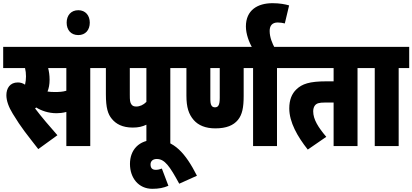

<svg xmlns="http://www.w3.org/2000/svg" viewBox="-20 -916 2586 1204"><path d="M546 -489H612V-622H0V-489H137C141 -473 143 -455 143 -437C143 -419 141 -402 137 -385C124 -394 109 -399 92 -399C42 -399 20 -362 20 -319C20 -285 34 -245 60 -203C115 -112 149 -73 220 19L340 -68C295 -119 239 -184 200 -236C202 -238 205 -240 207 -242C239 -222 283 -206 335 -206C352 -206 374 -208 396 -214V0H546ZM321 -339C305 -339 291 -340 278 -342C286 -362 291 -386 291 -416C291 -445 287 -469 282 -489H396V-347C372 -340 352 -339 321 -339Z M398 -774C398 -728 425 -696 471 -696C516 -696 543 -728 543 -774C543 -819 516 -852 471 -852C425 -852 398 -819 398 -774Z M1048 -489H1114V-622H600V-489H644V-325C644 -238 657 -200 681 -171C707 -139 747 -116 813 -116C847 -116 873 -122 898 -134V0H1048ZM898 -489V-277C879 -258 857 -248 834 -248C820 -248 811 -252 805 -260C795 -273 794 -287 794 -322V-489Z M1036 249 995 141C983 146 969 149 957 149C934 149 924 137 924 115C924 95 938 81 963 81C1013 81 1044 126 1104 236L1215 186C1144 46 1071 -39 952 -39C850 -39 795 25 795 112C795 200 849 268 935 268C976 268 1006 262 1036 249Z M1717 -489H1783V-622H1102V-489H1149V-317C1149 -243 1163 -200 1195 -163C1224 -130 1269 -111 1330 -111C1400 -111 1444 -130 1472 -164C1499 -197 1508 -242 1508 -314V-489H1567V0H1717ZM1328 -243C1318 -243 1311 -247 1307 -253C1299 -264 1299 -282 1299 -304V-489H1358V-303C1358 -280 1356 -263 1349 -253C1345 -247 1338 -243 1328 -243Z M1563 -615H1703C1688 -643 1671 -681 1671 -722C1671 -754 1686 -775 1722 -775C1737 -775 1755 -772 1766 -769L1793 -882C1770 -889 1734 -896 1689 -896C1596 -896 1522 -853 1522 -750C1522 -703 1542 -650 1563 -615Z M2222 -489H2288V-622H1771V-489H2072V-406H2027C1921 -406 1874 -390 1838 -355C1810 -328 1794 -290 1794 -236C1794 -150 1845 -60 1910 22L2026 -58C1976 -117 1944 -167 1944 -218C1944 -233 1948 -246 1955 -255C1966 -268 1980 -273 2018 -273H2072V0H2222Z M2480 -489H2546V-622H2276V-489H2330V0H2480Z"/></svg>

Font: Noto Sans ExtraCondensed Black
Style: Italic
Weight: 900
Width: 2
Italic angle: -12°
Designer: Monotype Design Team
Foundry: Monotype Imaging Inc.
Version: Version 2.013